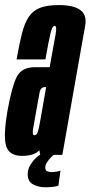

<svg xmlns="http://www.w3.org/2000/svg" viewBox="-40 -626 366 776"><path d="M122.5 0 119 -19Q98.5 4 49 4Q-3 4 -15.2 -36Q-27.5 -76 -9.5 -179.5Q7.5 -274.5 27.2 -314.5Q47 -354.5 101 -354.5H161L164.5 -376Q179 -456.5 185 -489Q190 -517.5 183 -521Q182 -521.5 181 -521.5Q171.5 -521.5 164.2 -491.8Q157 -462 143.5 -386H27Q38 -448.5 48.8 -490.8Q59.5 -533 76.5 -558.2Q93.5 -583.5 122.2 -594.5Q151 -605.5 198 -605.5Q277 -605.5 298.5 -570.5Q309.5 -552 304.5 -523.5Q290 -441.5 266.5 -309.5L212 0ZM121.5 -131.5 146.5 -274H141.5Q123.5 -274 119.8 -250.8Q116 -227.5 107 -180.5Q99 -134 94 -106.5Q90 -83.5 96.5 -80Q98 -79.5 99.5 -79.5Q108 -79.5 112.5 -92Q117 -104.5 121.5 -132ZM144.5 131Q116.5 131 94.2 119.5Q72 108 72 78.5Q72 58 82.8 40.5Q93.5 23 105.5 12Q117.5 1 121.5 0H177Q175 1 166.8 9.2Q158.5 17.5 150.8 28.8Q143 40 143 50.5Q143 62.5 150.2 66Q157.5 69.5 169 69.5Q180 69.5 191.2 67.2Q202.5 65 204.5 63L196 125Q194 126 179 128.5Q164 131 144.5 131Z"/></svg>

Font: Anybody UltraCondensed SemiBold
Style: Italic
Weight: 600
Width: 1
Italic angle: -10°
Designer: Tyler Finck
Foundry: Etcetera Type Company
Version: Version 1.010; ttfautohint (v1.8.3) -l 8 -r 50 -G 200 -x 14 